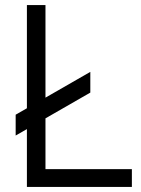

<svg xmlns="http://www.w3.org/2000/svg" viewBox="-20 -740 557 760"><path d="M502 0V-70.5H160V-271.5L337.5 -373.5V-455.5L160 -353.5V-720H86.5V-311.5L42 -286V-203.5L86.5 -229V0Z"/></svg>

Font: Manrope
Style: Regular
Weight: 400
Designer: Mikhail Sharanda
Foundry: Mikhail Sharanda
Version: Version 4.505